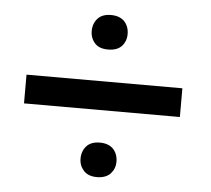

<svg xmlns="http://www.w3.org/2000/svg" viewBox="-43 -637 656 598"><g transform="rotate(5 285.5 -337.5)"><path d="M522 -293V-382.8H34.7V-293ZM225.1 -536.1C225.1 -521 230 -508.3 239.3 -498C248.5 -487.8 262.2 -482.9 280.8 -482.9C299.3 -482.9 313.5 -487.8 323.2 -498C332.5 -508.3 337.4 -521 337.4 -536.1C337.4 -551.8 332.5 -564.9 323.2 -575.2C313.5 -585.4 299.3 -590.8 280.8 -590.8C262.2 -590.8 248.5 -585.4 239.3 -575.2C230 -564.9 225.1 -551.8 225.1 -536.1ZM225.1 -137.2C225.1 -122.1 230 -109.9 239.3 -99.6C248.5 -89.4 262.2 -84 280.8 -84C299.3 -84 313.5 -89.4 323.2 -99.6C332.5 -109.9 337.4 -122.1 337.4 -137.2C337.4 -152.8 332.5 -166 323.2 -176.3C313.5 -186.5 299.3 -191.9 280.8 -191.9C262.2 -191.9 248.5 -186.5 239.3 -176.3C230 -166 225.1 -152.8 225.1 -137.2Z"/></g></svg>

Font: Vazir
Style: Regular
Weight: 400
Designer: Saber Rastikerdar
Foundry: Saber Rastikerdar
Version: Version 27.002;January 24, 2021;FontCreator 13.0.0.2683 64-b